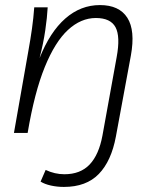

<svg xmlns="http://www.w3.org/2000/svg" viewBox="-20 -524 599 757"><path d="M437 14Q419 111 369.5 162Q320 213 232 213Q205 213 180.5 207.5Q156 202 140 192L160 146Q196 163 234 163Q297 163 333.5 124.5Q370 86 384 10L440 -299Q455 -380 435.5 -416.5Q416 -453 358 -453Q299 -453 248 -406Q197 -359 156.5 -259.5Q116 -160 89 0H35L92 -324Q100 -368 106 -410.5Q112 -453 115 -495H168Q166 -456 158.5 -404.5Q151 -353 136 -295Q177 -398 237.5 -451Q298 -504 374 -504Q450 -504 482 -454Q514 -404 496 -305Z"/></svg>

Font: Livvic Light
Style: Italic
Weight: 300
Italic angle: -10°
Designer: Jacques Le Bailly, Baron von Fonthausen
Version: Version 1.001; ttfautohint (v1.8.2)